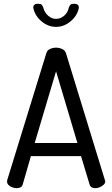

<svg xmlns="http://www.w3.org/2000/svg" viewBox="-20 -987 588 1007"><path d="M67 0Q57 0 44.5 -4.5Q32 -9 24.5 -17Q17 -25 17 -35Q17 -39 18 -43L223 -708Q227 -723 242 -730Q257 -737 274 -737Q292 -737 307 -729.5Q322 -722 326 -708L530 -43Q532 -39 532 -36Q532 -26 523.5 -18Q515 -10 503 -5Q491 0 480 0Q469 0 461 -4.5Q453 -9 450 -19L405 -168H142L99 -19Q96 -9 87.5 -4.5Q79 0 67 0ZM162 -237H386L274 -613ZM274 -846Q233 -846 198.5 -874.5Q164 -903 155 -944Q153 -954 159 -960.5Q165 -967 175 -967H185Q194 -967 199 -961.5Q204 -956 207 -947Q213 -922 232 -905Q251 -888 274 -888Q298 -888 317 -905Q336 -922 341 -947Q344 -956 349 -961.5Q354 -967 363 -967H372Q383 -967 389 -960.5Q395 -954 393 -943Q384 -903 349.5 -874.5Q315 -846 274 -846Z"/></svg>

Font: Dosis ExtraLight Medium
Style: Regular
Weight: 500
Version: Version 3.001; ttfautohint (v1.8.2)